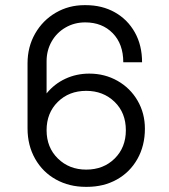

<svg xmlns="http://www.w3.org/2000/svg" viewBox="-20 -716 655 746"><path d="M532 -474H459Q459 -545 418 -587Q377 -629 311 -629Q269 -629 234.5 -609Q200 -589 180.5 -554.5Q161 -520 161 -478V-353Q191 -390 234 -410Q277 -430 327 -430Q387 -430 436.5 -402Q486 -374 514.5 -325Q543 -276 543 -216Q543 -150 514 -98.5Q485 -47 434 -18.5Q383 10 318 10H313Q249 10 197.5 -18.5Q146 -47 116.5 -99Q87 -151 87 -217V-470Q87 -534 116.5 -585.5Q146 -637 196.5 -666.5Q247 -696 308 -696H313Q377 -696 426.5 -668Q476 -640 504 -590Q532 -540 532 -474ZM161 -210Q161 -143 205 -100Q249 -57 315 -57Q382 -57 425.5 -100Q469 -143 469 -210Q469 -278 425 -320.5Q381 -363 315 -363Q248 -363 204.5 -320Q161 -277 161 -210Z"/></svg>

Font: Chivo Light
Style: Regular
Weight: 300
Designer: Hector Gatti
Foundry: Omnibus-Type
Version: Version 1.007